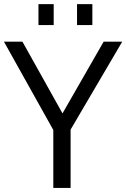

<svg xmlns="http://www.w3.org/2000/svg" viewBox="-20 -928 624 948"><path d="M0 0ZM243.2 0V-286.1L-0.5 -722.2H90.8L288.6 -368.2L491.7 -722.2H583.5L328.6 -288.1V0ZM360.4 -804.2V-907.7H436V-804.2ZM169.9 -804.2V-907.7H245.1V-804.2Z"/></svg>

Font: Oxygen
Style: Normal
Weight: 400
Designer: Vernon Adams
Foundry: Vernon Adams
Version: Version Release 0.2.2 webfont; ttfautohint (v0.8.52-bc40) -l